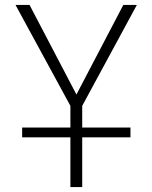

<svg xmlns="http://www.w3.org/2000/svg" viewBox="-20 -540 619 780"><path d="M70 18V-22H266V-110L43 -520H100L290 -157H291L481 -520H536L314 -110V-22H510V18H314V220H266V18Z"/></svg>

Font: M PLUS 1p Light
Style: Regular
Weight: 300
Version: Version 1.061